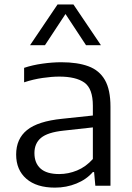

<svg xmlns="http://www.w3.org/2000/svg" viewBox="-20 -828 588 856"><path d="M225 8.5Q143 8.5 97.5 -31Q52 -70.5 52 -139Q52 -209 100.5 -248.2Q149 -287.5 257.5 -298.5L394 -313V-356.5Q394 -433 356.2 -459.8Q318.5 -486.5 244 -486.5Q211 -486.5 169.8 -480.5Q128.5 -474.5 87.5 -461V-525.5Q124.5 -538 169 -544.2Q213.5 -550.5 253.5 -550.5Q325.5 -550.5 374.2 -532.5Q423 -514.5 447.8 -471.2Q472.5 -428 472.5 -352.5V0H405L399.5 -61H394Q365.5 -28 320.8 -9.8Q276 8.5 225 8.5ZM133.5 -145.5Q133.5 -101 160.8 -76.5Q188 -52 244 -52Q284.5 -52 323.5 -68Q362.5 -84 394 -119V-260L262.5 -245.5Q192.5 -238 163 -213.5Q133.5 -189 133.5 -145.5ZM114 -626.5 236.5 -808H307.5L430 -626.5H363.5L272 -765.5L180.5 -626.5Z"/></svg>

Font: Encode Sans Semi Expanded
Style: Regular
Weight: 400
Width: 6
Designer: Multiple Designers
Foundry: Impallari Type
Version: Version 3.000; ttfautohint (v1.8.3) -l 8 -r 50 -G 200 -x 14 